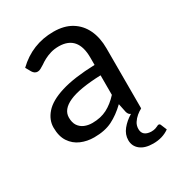

<svg xmlns="http://www.w3.org/2000/svg" viewBox="-166 -621 828 897"><g transform="rotate(-30 248.5 -172.0)"><path d="M399.5 171Q355 171 330.2 151.2Q305.5 131.5 305.5 99Q305.5 68.5 326.2 42.8Q347 17 378 -1.5Q366.5 -5 361.5 -21L351.5 -69Q313 -32 273 -12Q233 8 175 8Q137 8 104.5 -6Q72 -20 52.2 -49.8Q32.5 -79.5 32.5 -126.5Q32.5 -167.5 62.5 -202Q93.5 -238 163.2 -259.5Q233 -281 345 -284.5V-324Q345 -442 244.5 -443.5Q218.5 -443.5 198.8 -437.5Q179 -431.5 163.5 -423.2Q148 -415 136.5 -406.5Q125.5 -399.5 116.8 -394.8Q108 -390 100 -390Q83.5 -390 73.5 -406.5L57.5 -435Q140.5 -515 255.5 -515Q313 -515 352.2 -491Q391.5 -467 411.8 -424Q432 -381 432 -324V0H428L431.5 0.5Q418.5 7 405 18.2Q391.5 29.5 382 44.2Q372.5 59 372.5 77.5Q372.5 115.5 418 118Q433 118 441.8 115Q450.5 112 455.5 109.5Q460 106.5 463.5 106.5Q470.5 106.5 473 112.5L486.5 145Q450.5 171 399.5 171ZM201 -54.5Q246.5 -54.5 280.8 -72.2Q315 -90 345 -123V-228.5Q229 -224.5 173.5 -199.8Q118 -175 118 -131Q118 -104 129.2 -87.2Q140.5 -70.5 159.2 -62.5Q178 -54.5 201 -54.5Z"/></g></svg>

Font: Verano Sans
Style: Regular
Weight: 400
Designer: Lukasz Dziedzic with Adam Twardoch and Botio Nikoltchev
Foundry: tyPoland Lukasz Dziedzic
Version: Version 3.001;December 28, 2019;FontCreator 12.0.0.2547 64-b